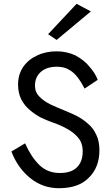

<svg xmlns="http://www.w3.org/2000/svg" viewBox="-20 -980 588 1010"><path d="M112 -226Q144 -154 187 -112Q230 -70 295 -70Q355 -70 385 -100Q415 -130 415 -183Q415 -229 390 -257Q365 -286 328 -305Q293 -324 251 -338Q226 -347 194 -362Q164 -378 137 -401Q110 -423 92 -457Q75 -491 75 -535Q75 -588 102 -628Q129 -667 175 -688Q220 -710 278 -710Q331 -710 378 -688Q426 -661 450 -630Q480 -597 494 -560L425 -514Q408 -547 391 -570Q369 -599 345 -612Q320 -629 279 -629Q226 -629 195 -602Q164 -575 164 -529Q164 -495 187 -472Q210 -448 247 -430Q281 -414 326 -396Q358 -383 384 -370Q416 -353 442 -330Q470 -307 486 -272Q503 -238 503 -190Q503 -100 448 -46Q395 10 290 10Q204 10 138 -44Q73 -97 40 -183ZM458 -920 278 -770 233 -800 383 -960Z"/></svg>

Font: jost-mod-400
Style: Regular
Weight: 400
Version: Version 3.200; ttfautohint (v0.97) -l 8 -r 50 -G 200 -x 14 -